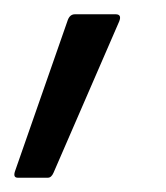

<svg xmlns="http://www.w3.org/2000/svg" viewBox="-51 -118 233 269"><path d="M-26 131Q-33 131 -30 122L44 -90Q47 -98 54 -98H111Q120 -98 116 -88L24 124Q21 131 16 131Z"/></svg>

Font: Sofia Sans Extra Condensed
Style: Italic
Weight: 400
Italic angle: -9°
Designer: Botio Nikoltchev, Ani Petrova
Foundry: lettersoup
Version: Version 4.101; ttfautohint (v1.8.4.7-5d5b)